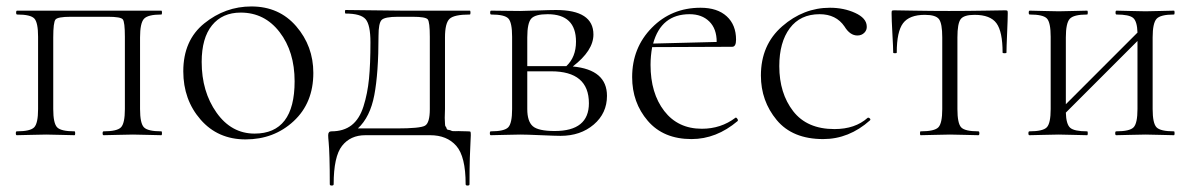

<svg xmlns="http://www.w3.org/2000/svg" viewBox="-20 -419 3689 595"><path d="M480 -12Q482 -12 482 -6Q482 0 480 0Q468 0 438 -1Q408 -2 392 -2Q374 -2 343 -1Q312 0 301 0Q298 0 298 -6Q298 -12 301 -12Q343 -12 355 -24.5Q367 -37 367 -81V-305Q367 -351 360.5 -359Q354 -367 315 -367H199Q159 -367 152 -358.5Q145 -350 145 -303V-81Q145 -37 157 -24.5Q169 -12 211 -12Q213 -12 213 -6Q213 0 211 0Q199 0 169 -1Q139 -2 123 -2Q106 -2 74.5 -1Q43 0 32 0Q29 0 29 -6Q29 -12 32 -12Q74 -12 86 -24.5Q98 -37 98 -81V-305Q98 -349 86.5 -361.5Q75 -374 33 -374Q30 -374 30 -380Q30 -386 33 -386H480Q482 -386 482 -380Q482 -374 480 -374Q438 -374 426 -360.5Q414 -347 414 -303V-81Q414 -37 426 -24.5Q438 -12 480 -12Z M741 13Q655 13 601.5 -48.5Q548 -110 548 -198Q548 -294 613 -346.5Q678 -399 759 -399Q845 -399 898 -337.5Q951 -276 951 -193Q951 -100 890 -43.5Q829 13 741 13ZM769 -5Q893 -5 893 -167Q893 -259 846.5 -319.5Q800 -380 726 -380Q669 -380 637 -340.5Q605 -301 605 -227Q605 -135 651 -70Q697 -5 769 -5Z M1430 -12Q1437 -12 1438 -10.5Q1439 -9 1439 0Q1439 7 1438 22Q1437 37 1436 70Q1435 103 1435 152Q1435 156 1429 156Q1423 156 1423 152Q1423 66 1394 33Q1365 0 1313 0H1112Q1066 0 1040 33Q1014 66 1014 152Q1014 156 1008 156Q1002 156 1002 152Q1002 103 1001 70Q1000 37 998.5 22Q997 7 997 0Q997 -12 1007 -12Q1045 -12 1069.5 -31Q1094 -50 1106.5 -89.5Q1119 -129 1123.5 -175Q1128 -221 1128 -288Q1128 -342 1113 -359.5Q1098 -377 1051 -377Q1049 -377 1049 -382.5Q1049 -388 1051 -388L1224 -386H1436Q1438 -386 1438 -380Q1438 -374 1436 -374Q1387 -374 1373 -360.5Q1359 -347 1359 -303V-81Q1359 -74 1358.5 -63Q1358 -52 1358.5 -47.5Q1359 -43 1359 -36Q1359 -29 1361 -27Q1363 -25 1364 -21Q1365 -17 1370 -16.5Q1375 -16 1378.5 -14Q1382 -12 1391.5 -12.5Q1401 -13 1408 -12.5Q1415 -12 1430 -12ZM1312 -81V-305Q1312 -351 1305.5 -359Q1299 -367 1259 -367H1213Q1172 -367 1162.5 -357Q1153 -347 1153 -308Q1153 -193 1140 -124.5Q1127 -56 1089 -21H1209Q1282 -21 1297 -29.5Q1312 -38 1312 -81Z M1755 -213Q1861 -203 1861 -122Q1861 -68 1820 -33Q1779 2 1717 2Q1702 2 1656.5 0Q1611 -2 1592 -2Q1575 -2 1543.5 -1Q1512 0 1501 0Q1498 0 1498 -6Q1498 -12 1501 -12Q1543 -12 1555 -24.5Q1567 -37 1567 -81V-305Q1567 -349 1555.5 -361.5Q1544 -374 1502 -374Q1499 -374 1499 -380Q1499 -386 1502 -386Q1513 -386 1543.5 -385.5Q1574 -385 1592 -385Q1608 -385 1645.5 -386.5Q1683 -388 1703 -388Q1819 -388 1819 -312Q1819 -262 1755 -213ZM1677 -375Q1639 -375 1626.5 -361.5Q1614 -348 1614 -303V-214H1723H1735Q1765 -242 1765 -290Q1765 -375 1677 -375ZM1699 -13Q1805 -13 1805 -99Q1805 -198 1688 -198H1614V-81Q1614 -43 1631 -28Q1648 -13 1699 -13Z M2259 -54Q2261 -56 2264.5 -51.5Q2268 -47 2266 -44Q2200 12 2123 12Q2036 12 1987.5 -44.5Q1939 -101 1939 -180Q1939 -271 2000 -333Q2061 -395 2151 -395Q2203 -395 2232 -368.5Q2261 -342 2261 -296Q2261 -274 2249 -274L2001 -273Q1996 -245 1996 -218Q1996 -130 2038.5 -75Q2081 -20 2155 -20Q2214 -20 2259 -54ZM2117 -375Q2029 -375 2004 -284L2201 -289Q2201 -330 2178 -352.5Q2155 -375 2117 -375Z M2531 12Q2436 12 2387 -47Q2338 -106 2338 -185Q2338 -280 2404 -337.5Q2470 -395 2552 -395Q2595 -395 2630 -379Q2665 -363 2666 -338Q2667 -326 2658.5 -317.5Q2650 -309 2637 -309Q2614 -309 2597 -337Q2571 -375 2520 -375Q2460 -375 2427.5 -331.5Q2395 -288 2395 -214Q2395 -130 2438 -74.5Q2481 -19 2566 -19Q2630 -19 2669 -54Q2671 -55 2673.5 -53.5Q2676 -52 2677 -50Q2678 -48 2676 -46Q2611 12 2531 12Z M2833 0Q2831 0 2831 -6Q2831 -12 2833 -12Q2876 -12 2888 -24.5Q2900 -37 2900 -81V-303Q2900 -346 2890 -359.5Q2880 -373 2846 -373Q2798 -373 2778.5 -347Q2759 -321 2759 -256Q2759 -254 2753.5 -254Q2748 -254 2748 -256Q2748 -270 2745.5 -314.5Q2743 -359 2743 -378Q2743 -384 2744 -385.5Q2745 -387 2751 -387Q2755 -387 2811.5 -386Q2868 -385 2921 -385Q2975 -385 3032.5 -386Q3090 -387 3095 -387Q3101 -387 3102 -385.5Q3103 -384 3103 -378Q3103 -362 3101 -316Q3099 -270 3099 -256Q3099 -254 3093 -254Q3087 -254 3087 -256Q3087 -321 3068 -347Q3049 -373 3000 -373Q2967 -373 2957 -359.5Q2947 -346 2947 -303V-81Q2947 -37 2958.5 -24.5Q2970 -12 3012 -12Q3015 -12 3015 -6Q3015 0 3012 0Q3001 0 2971 -1Q2941 -2 2924 -2Q2907 -2 2876 -1Q2845 0 2833 0Z M3618 -12Q3620 -12 3620 -6Q3620 0 3618 0Q3606 0 3576 -1Q3546 -2 3530 -2Q3512 -2 3481 -1Q3450 0 3439 0Q3436 0 3436 -6Q3436 -12 3439 -12Q3481 -12 3493 -24.5Q3505 -37 3505 -81V-292L3283 -70Q3284 -34 3296.5 -23Q3309 -12 3349 -12Q3351 -12 3351 -6Q3351 0 3349 0Q3337 0 3307 -1Q3277 -2 3261 -2Q3244 -2 3212.5 -1Q3181 0 3170 0Q3167 0 3167 -6Q3167 -12 3170 -12Q3212 -12 3224 -24.5Q3236 -37 3236 -81V-305Q3236 -349 3224.5 -361.5Q3213 -374 3171 -374Q3168 -374 3168 -380Q3168 -386 3171 -386Q3182 -386 3212.5 -385Q3243 -384 3261 -384Q3277 -384 3307.5 -385Q3338 -386 3349 -386Q3351 -386 3351 -380Q3351 -374 3349 -374Q3307 -374 3295 -360.5Q3283 -347 3283 -303V-96L3505 -318Q3504 -353 3491.5 -363.5Q3479 -374 3440 -374Q3437 -374 3437 -380Q3437 -386 3440 -386Q3451 -386 3481.5 -385Q3512 -384 3530 -384Q3546 -384 3576.5 -385Q3607 -386 3618 -386Q3620 -386 3620 -380Q3620 -374 3618 -374Q3576 -374 3564 -360.5Q3552 -347 3552 -303V-81Q3552 -37 3564 -24.5Q3576 -12 3618 -12Z"/></svg>

Font: t
Style: Regular
Weight: 300
Designer: Christian Thalmann (Catharsis Fonts)
Version: Version 1.000;PS 002.000;hotconv 1.0.88;makeotf.lib2.5.64775